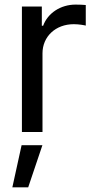

<svg xmlns="http://www.w3.org/2000/svg" viewBox="-20 -574 415 835"><path d="M75.3 0H164.8V-342C164.8 -415.5 222.3 -468.8 300.8 -468.8C322.8 -468.8 346.6 -464.5 353 -462.7V-552.2C343 -553.3 321.4 -554 308.6 -554C243.6 -554 187.5 -517 167.6 -462H161.9V-545.5H75.3ZM33.7 240.8H102.6L164.4 57.5H73.9Z"/></svg>

Font: Margiela Sans Text
Style: Regular
Weight: 400
Designer: Stefan Endress, Andreas Faust
Version: Version 1.100;FEAKit 1.0